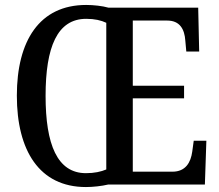

<svg xmlns="http://www.w3.org/2000/svg" viewBox="-20 -745 886 775"><path d="M327 10C355 10 391 6 416 0H807L813 -177H762L756 -133C750 -89 729 -52 676 -52H516V-348H723V-399H516V-662H655C706 -662 725 -627 728 -581L732 -537H784L780 -714H418C394 -721 357 -725 328 -725C139 -725 48 -580 48 -359C48 -137 139 10 327 10ZM327 -46C211 -46 164 -162 164 -358C164 -555 211 -669 328 -669C362 -669 388 -663 409 -653V-61C388 -52 361 -46 327 -46Z"/></svg>

Font: Noto Serif Devanagari Condensed Medium
Style: Regular
Weight: 500
Width: 3
Designer: Universal Thirst, Indian Type Foundry and the Monotype Design Team
Foundry: Monotype Imaging Inc.
Version: Version 2.004